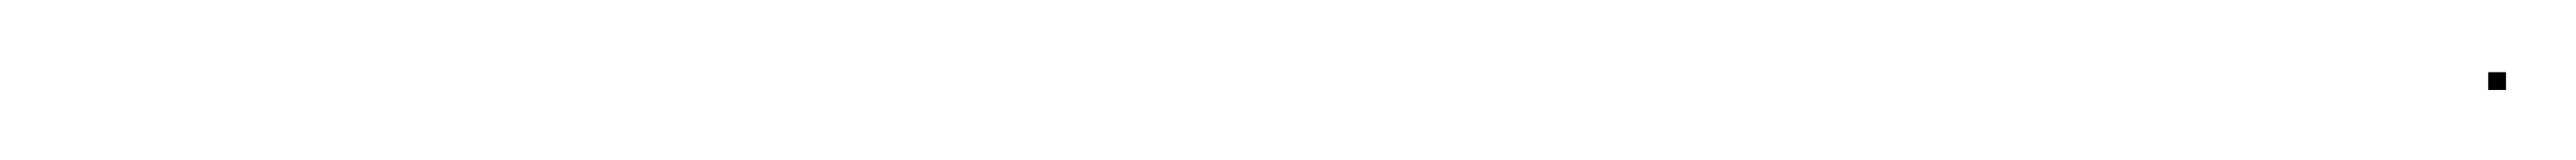

<svg xmlns="http://www.w3.org/2000/svg" viewBox="-20 -293 723 45"><path d="M678.4 -267.7H683.4V-272.7H678.4Z"/></svg>

Font: FRB American Cursive Just Endings
Style: Italic
Weight: 400
Italic angle: -25°
Version: Version 2.0;Modular Font Editor K font №1